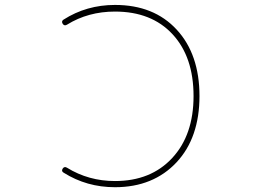

<svg xmlns="http://www.w3.org/2000/svg" viewBox="-20 -783 1040 790"><path d="M453.1 -12.7Q336.9 -12.7 242.2 -72.3Q235.4 -76.2 235.4 -82Q235.4 -85 238.3 -89.8Q245.1 -99.6 255.9 -92.8Q344.7 -38.1 453.1 -38.1Q600.6 -38.1 688.5 -132.8Q776.4 -227.5 776.4 -387.7Q776.4 -548.8 689.9 -642.1Q603.5 -735.4 453.1 -735.4Q342.8 -735.4 255.9 -681.6Q245.1 -674.8 238.3 -684.6Q235.4 -689.5 235.4 -692.4Q235.4 -698.2 241.2 -702.1Q335.9 -762.7 453.1 -762.7Q533.2 -762.7 596.7 -737.3Q660.2 -711.9 707 -661.1Q753.9 -610.4 777.3 -542Q800.8 -473.6 800.8 -387.7Q800.8 -302.7 777.3 -234.4Q753.9 -166 706.5 -115.2Q659.2 -64.5 595.7 -38.6Q532.2 -12.7 453.1 -12.7Z"/></svg>

Font: Rounded-X Mgen+ 1mn thin
Style: Regular
Weight: 100
Designer: [Source Han Sans]
Ryoko NISHIZUKA  (kana & ideographs); Paul D. Hunt (Latin, Greek & Cyrillic); Wenlong ZHANG  (bopomofo
Version: Version 1.059.20150602